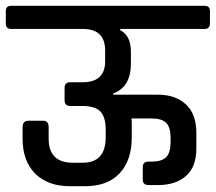

<svg xmlns="http://www.w3.org/2000/svg" viewBox="-44 -643 745 663"><path d="M-5 -623H662Q681 -623 681 -605V-562Q681 -543 662 -543H371V-539Q408 -520 408 -465V-423Q408 -343 347 -320V-316H502Q562 -316 598 -282.5Q634 -249 634 -185V-130Q634 -67 598.5 -35.5Q563 -4 502 -4H469Q449 -4 449 -23V-66Q449 -85 469 -85H479Q515 -85 530 -100.5Q545 -116 545 -152V-168Q545 -203 530 -218.5Q515 -234 479 -234H410Q411 -228 411 -214V-168Q411 -90 369.5 -45Q328 0 250 0H198Q121 0 77.5 -43.5Q34 -87 34 -164V-203Q34 -226 54 -226H106Q124 -226 124 -203V-164Q124 -81 208 -81H241Q321 -81 321 -169V-195Q321 -239 302.5 -258Q284 -277 241 -277H199Q179 -277 179 -297V-339Q179 -359 198 -359H241Q319 -359 319 -431V-469Q319 -543 242 -543H-5Q-24 -543 -24 -562V-605Q-24 -623 -5 -623Z"/></svg>

Font: Rajdhani Semibold
Style: Regular
Weight: 600
Designer: Satya Rajpurohit, Jyotish Sonowal
Foundry: Indian Type Foundry
Version: Version 1.200;PS 1.0;hotconv 1.0.78;makeotf.lib2.5.61930; tt